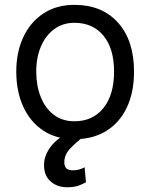

<svg xmlns="http://www.w3.org/2000/svg" viewBox="-20 -573 631 806"><path d="M292.6 11.4Q216.6 11.4 161.9 -24.7Q107.2 -60.7 77.8 -124.8Q48.3 -188.9 48.3 -272.7Q48.3 -353.7 77.8 -416.9Q107.2 -480.1 161.9 -516.3Q216.6 -552.6 292.6 -552.6Q408.7 -552.6 475.7 -477.6Q542.6 -402.7 542.6 -272.7Q542.6 -185.4 512.4 -121.6Q482.2 -57.9 426.1 -23.3Q370 11.4 292.6 11.4ZM292.6 -63.9Q369.3 -63.9 414.1 -119.3Q458.8 -174.7 458.8 -272.7Q458.8 -369.7 414.1 -423.5Q369.3 -477.3 292.6 -477.3Q243.6 -477.3 207.6 -450.6Q171.5 -424 151.8 -377.8Q132.1 -331.7 132.1 -272.7Q132.1 -214.5 150.6 -167.1Q169 -119.7 204.9 -91.8Q240.8 -63.9 292.6 -63.9ZM294 -29.8 332.4 0Q300.4 23.4 275.2 49.7Q250 76 250 108Q250 123.9 257.8 133Q265.6 142 286.9 142Q302.9 142 315.3 137.8Q327.8 133.5 335.2 129.3L340.9 191.8Q329.2 199.2 310.2 206.1Q291.2 213.1 261.4 213.1Q220.9 213.1 192.8 189.1Q164.8 165.1 164.8 119.3Q164.8 79.9 194.2 41Q223.7 2.1 294 -29.8Z"/></svg>

Font: Interface
Style: Regular
Weight: 400
Designer: Rasmus Andersson
Foundry: rsms
Version: Version 1.8